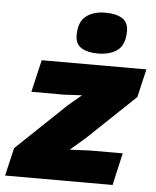

<svg xmlns="http://www.w3.org/2000/svg" viewBox="-76 -769 661 813"><g transform="rotate(5 254.5 -362.0)"><path d="M-24 0 4 -119 214 -319 271 -367 196 -363H56L88 -500H533L505 -380L302 -187L239 -133L326 -137H464L433 0ZM321 -549Q278 -549 252 -565Q226 -581 226 -619Q226 -675 257 -699.5Q288 -724 340 -724Q386 -724 411.5 -707.5Q437 -691 437 -655Q437 -597 406 -573Q375 -549 321 -549Z"/></g></svg>

Font: Work Sans ExtraBold
Style: Italic
Weight: 800
Italic angle: -13°
Designer: Wei Huang
Foundry: Wei Huang
Version: Version 2.012; ttfautohint (v1.8.3)